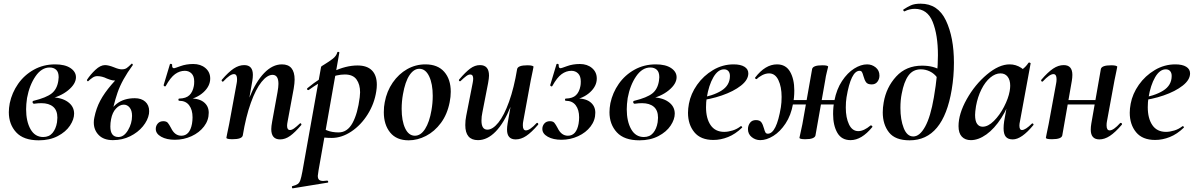

<svg xmlns="http://www.w3.org/2000/svg" viewBox="-20 -749 6498 1044"><path d="M28 -139Q28 -161 33 -188Q45 -245 78.5 -293Q112 -341 164 -370Q216 -399 280 -399Q333 -399 363 -379Q393 -359 393 -329Q393 -293 350.5 -258Q308 -223 240 -209L255 -220Q313 -220 348 -195.5Q383 -171 383 -131Q383 -100 360.5 -66Q338 -32 294 -9Q250 14 191 14Q108 14 68 -29.5Q28 -73 28 -139ZM290 -84Q292 -102 292 -109Q292 -149 269 -168.5Q246 -188 205 -188Q187 -188 166 -185H165Q161 -185 159 -188Q157 -191 157 -194Q157 -200 163 -201Q232 -218 261 -241Q290 -264 297 -309Q299 -323 299 -329Q299 -357 285.5 -369.5Q272 -382 250 -382Q206 -382 173 -334Q140 -286 127 -216Q122 -181 122 -155Q122 -89 146 -46.5Q170 -4 215 -4Q247 -4 265.5 -26Q284 -48 290 -84Z M490 -83Q490 -97 493 -110Q503 -160 525 -201.5Q547 -243 586 -288.5Q625 -334 695 -402L702 -395Q643 -315 619 -245Q595 -175 584 -101Q580 -81 580 -61Q580 -4 624 -4Q654 -4 676 -41Q698 -78 698 -119Q698 -148 685 -164Q672 -180 653 -180Q631 -180 611 -159Q591 -138 584 -101L568 -102Q576 -155 615 -185Q654 -215 713 -215Q749 -215 770 -196Q791 -177 791 -145Q791 -135 790 -130Q784 -95 757 -62Q730 -29 687.5 -8Q645 13 594 13Q544 13 517 -14.5Q490 -42 490 -83ZM458 -307Q456 -307 454 -310Q452 -313 453 -315Q471 -343 498.5 -369Q526 -395 551 -395Q570 -395 600 -383Q626 -372 642 -372Q659 -372 669 -379Q679 -386 695 -402Q695 -403 697 -403Q699 -403 701 -400Q703 -397 702 -395Q673 -352 649.5 -331.5Q626 -311 606 -311Q591 -311 577.5 -316Q564 -321 561 -322Q535 -335 509 -335Q496 -335 484.5 -327.5Q473 -320 460 -308Q460 -307 458 -307Z M1031 -401Q1071 -401 1097 -379Q1123 -357 1123 -322Q1123 -281 1086.5 -247.5Q1050 -214 994 -205L998 -213Q1056 -217 1085.5 -195.5Q1115 -174 1115 -136Q1115 -95 1089.5 -61.5Q1064 -28 1021.5 -8.5Q979 11 931 11Q886 11 856.5 -5.5Q827 -22 827 -48Q827 -65 838 -77.5Q849 -90 868 -90Q885 -90 892.5 -81Q900 -72 910 -53Q930 -11 966 -11Q1012 -11 1024 -76Q1027 -94 1027 -111Q1027 -152 1008.5 -176.5Q990 -201 955 -201Q950 -201 950 -207Q950 -213 955 -213Q992 -214 1010 -231.5Q1028 -249 1034 -281Q1036 -290 1036 -306Q1036 -335 1021.5 -349.5Q1007 -364 985 -364Q957 -364 932 -346Q907 -328 881 -281Q879 -279 878 -279Q875 -279 872 -281.5Q869 -284 870 -287L904 -400Q906 -402 908 -402Q911 -402 914 -400Q917 -398 916 -396V-391Q916 -378 927 -378Q930 -378 961.5 -389.5Q993 -401 1031 -401Z M1455 -47Q1455 -62 1460 -89L1489 -248Q1494 -276 1494 -293Q1494 -342 1462 -342Q1433 -342 1402 -303.5Q1371 -265 1344 -190Q1317 -115 1300 -12L1282 -13Q1301 -131 1336 -218Q1371 -305 1416.5 -352Q1462 -399 1513 -399Q1582 -399 1582 -316Q1582 -297 1577 -267L1544 -89Q1541 -74 1541 -65Q1541 -42 1557 -42Q1567 -42 1579.5 -51Q1592 -60 1610 -77Q1612 -79 1613 -79Q1616 -79 1618 -75.5Q1620 -72 1618 -69Q1584 -29 1557.5 -10Q1531 9 1503 9Q1455 9 1455 -47ZM1211 0 1215 -21Q1225 -68 1226 -74L1267 -297Q1269 -306 1269 -319Q1269 -346 1252 -346Q1231 -346 1194 -306Q1193 -305 1191 -305Q1188 -305 1186 -308.5Q1184 -312 1186 -315Q1222 -357 1250.5 -376Q1279 -395 1308 -395Q1355 -395 1355 -342Q1355 -327 1352 -309L1300 -12Q1295 8 1244 8Q1211 8 1211 0Z M1570 263Q1590 258 1599 251.5Q1608 245 1613 231Q1618 217 1624 185L1726 -386Q1726 -388 1743 -398Q1771 -415 1790 -430Q1809 -445 1814 -464Q1815 -468 1820.5 -467Q1826 -466 1825 -462L1712 178Q1708 202 1708 207Q1708 222 1715 228.5Q1722 235 1738 235Q1743 235 1759 233Q1763 233 1764.5 238Q1766 243 1762 244L1572 275Q1569 276 1567.5 270Q1566 264 1570 263ZM1696 -8 1706 -70Q1731 -51 1758 -40Q1785 -29 1821 -29Q1869 -29 1897 -80.5Q1925 -132 1936 -220Q1938 -238 1938 -247Q1938 -290 1918.5 -317Q1899 -344 1855 -344Q1812 -344 1765.5 -323.5Q1719 -303 1659 -260Q1658 -259 1656 -259Q1652 -259 1650 -263Q1648 -267 1652 -270Q1720 -326 1790.5 -359.5Q1861 -393 1924 -393Q1976 -393 2002.5 -366Q2029 -339 2029 -288Q2029 -271 2026 -253Q2016 -186 1979.5 -127.5Q1943 -69 1890.5 -34Q1838 1 1784 1Q1739 1 1696 -8Z M2067 -139Q2067 -169 2072 -193Q2083 -253 2115.5 -300Q2148 -347 2194 -373Q2240 -399 2293 -399Q2360 -399 2395.5 -358.5Q2431 -318 2431 -250Q2431 -223 2425 -193Q2412 -127 2377.5 -80.5Q2343 -34 2296.5 -10Q2250 14 2202 14Q2136 14 2101.5 -28.5Q2067 -71 2067 -139ZM2326 -149Q2333 -188 2333 -228Q2333 -293 2313.5 -334Q2294 -375 2260 -375Q2230 -375 2206.5 -340Q2183 -305 2171 -236Q2164 -197 2164 -157Q2164 -92 2183 -51.5Q2202 -11 2236 -11Q2268 -11 2291.5 -48Q2315 -85 2326 -149Z M2510 -69Q2510 -95 2515 -119L2550 -297Q2553 -312 2553 -321Q2553 -344 2537 -344Q2527 -344 2515.5 -335.5Q2504 -327 2485 -309Q2483 -307 2481 -307Q2478 -307 2476 -310.5Q2474 -314 2477 -317Q2511 -357 2536.5 -376Q2562 -395 2590 -395Q2639 -395 2639 -338Q2639 -324 2634 -297L2603 -138Q2598 -116 2598 -93Q2598 -44 2630 -44Q2659 -44 2690 -82.5Q2721 -121 2748 -196Q2775 -271 2792 -374L2810 -373Q2791 -255 2756 -168Q2721 -81 2675.5 -34Q2630 13 2579 13Q2510 13 2510 -69ZM2737 -44Q2737 -59 2740 -77L2792 -374Q2797 -394 2848 -394Q2865 -394 2873 -391.5Q2881 -389 2881 -386L2877 -365Q2867 -318 2866 -312L2825 -89Q2823 -80 2823 -67Q2823 -40 2840 -40Q2861 -40 2898 -80Q2899 -81 2901 -81Q2904 -81 2906 -77.5Q2908 -74 2906 -71Q2870 -29 2841.5 -10Q2813 9 2784 9Q2737 9 2737 -44Z M3133 -401Q3173 -401 3199 -379Q3225 -357 3225 -322Q3225 -281 3188.5 -247.5Q3152 -214 3096 -205L3100 -213Q3158 -217 3187.5 -195.5Q3217 -174 3217 -136Q3217 -95 3191.5 -61.5Q3166 -28 3123.5 -8.5Q3081 11 3033 11Q2988 11 2958.5 -5.5Q2929 -22 2929 -48Q2929 -65 2940 -77.5Q2951 -90 2970 -90Q2987 -90 2994.5 -81Q3002 -72 3012 -53Q3032 -11 3068 -11Q3114 -11 3126 -76Q3129 -94 3129 -111Q3129 -152 3110.5 -176.5Q3092 -201 3057 -201Q3052 -201 3052 -207Q3052 -213 3057 -213Q3094 -214 3112 -231.5Q3130 -249 3136 -281Q3138 -290 3138 -306Q3138 -335 3123.5 -349.5Q3109 -364 3087 -364Q3059 -364 3034 -346Q3009 -328 2983 -281Q2981 -279 2980 -279Q2977 -279 2974 -281.5Q2971 -284 2972 -287L3006 -400Q3008 -402 3010 -402Q3013 -402 3016 -400Q3019 -398 3018 -396V-391Q3018 -378 3029 -378Q3032 -378 3063.5 -389.5Q3095 -401 3133 -401Z M3294 -139Q3294 -161 3299 -188Q3311 -245 3344.5 -293Q3378 -341 3430 -370Q3482 -399 3546 -399Q3599 -399 3629 -379Q3659 -359 3659 -329Q3659 -293 3616.5 -258Q3574 -223 3506 -209L3521 -220Q3579 -220 3614 -195.5Q3649 -171 3649 -131Q3649 -100 3626.5 -66Q3604 -32 3560 -9Q3516 14 3457 14Q3374 14 3334 -29.5Q3294 -73 3294 -139ZM3556 -84Q3558 -102 3558 -109Q3558 -149 3535 -168.5Q3512 -188 3471 -188Q3453 -188 3432 -185H3431Q3427 -185 3425 -188Q3423 -191 3423 -194Q3423 -200 3429 -201Q3498 -218 3527 -241Q3556 -264 3563 -309Q3565 -323 3565 -329Q3565 -357 3551.5 -369.5Q3538 -382 3516 -382Q3472 -382 3439 -334Q3406 -286 3393 -216Q3388 -181 3388 -155Q3388 -89 3412 -46.5Q3436 -4 3481 -4Q3513 -4 3531.5 -26Q3550 -48 3556 -84Z M3721 -136Q3721 -158 3726 -185Q3736 -239 3770.5 -288Q3805 -337 3857 -368Q3909 -399 3969 -399Q4007 -399 4028 -386Q4049 -373 4049 -350Q4049 -315 4009 -283.5Q3969 -252 3905 -230Q3841 -208 3772 -201L3774 -214Q3856 -227 3902.5 -256Q3949 -285 3949 -336Q3949 -353 3940.5 -362.5Q3932 -372 3917 -372Q3884 -372 3859 -329Q3834 -286 3823 -218Q3819 -194 3819 -166Q3819 -105 3844 -68.5Q3869 -32 3918 -32Q3939 -32 3963.5 -39.5Q3988 -47 4008 -63H4009Q4012 -63 4014.5 -60Q4017 -57 4015 -55Q3979 -20 3939 -4Q3899 12 3859 12Q3790 12 3755.5 -30Q3721 -72 3721 -136Z M4047 -47Q4047 -66 4058 -81Q4069 -96 4090 -96Q4111 -96 4119.5 -84.5Q4128 -73 4134 -51Q4138 -36 4142 -29Q4146 -22 4155 -22Q4202 -22 4226 -166Q4230 -191 4230 -222Q4230 -277 4212.5 -313.5Q4195 -350 4162 -350Q4143 -350 4124 -340Q4105 -330 4095 -319H4093Q4090 -319 4087 -322Q4084 -325 4086 -327Q4141 -399 4205 -399Q4253 -399 4276 -359Q4299 -319 4299 -257Q4299 -218 4292 -184Q4281 -122 4251.5 -77.5Q4222 -33 4185 -10Q4148 13 4114 13Q4088 13 4067.5 -3.5Q4047 -20 4047 -47ZM4327 0Q4328 -7 4333.5 -30Q4339 -53 4343 -74L4396 -374Q4401 -394 4451 -394Q4483 -394 4483 -386Q4482 -381 4476 -357.5Q4470 -334 4467 -312L4414 -12Q4412 -3 4398.5 2.5Q4385 8 4359 8Q4327 8 4327 0ZM4252 -205H4565L4561 -181H4249ZM4510 -129Q4510 -168 4517 -202Q4529 -264 4558.5 -308.5Q4588 -353 4624.5 -376Q4661 -399 4695 -399Q4721 -399 4741.5 -382.5Q4762 -366 4762 -338Q4762 -319 4751 -304.5Q4740 -290 4720 -290Q4698 -290 4689.5 -301.5Q4681 -313 4675 -335Q4671 -350 4667 -357Q4663 -364 4654 -364Q4607 -364 4583 -220Q4579 -195 4579 -164Q4579 -109 4596.5 -72.5Q4614 -36 4647 -36Q4677 -36 4714 -67H4716Q4719 -67 4722 -64Q4725 -61 4723 -58Q4665 13 4605 13Q4556 13 4533 -27Q4510 -67 4510 -129Z M4780 -138Q4780 -164 4785 -192Q4799 -274 4853 -333Q4907 -392 4994 -392Q5057 -392 5098 -365L5076 -327Q5060 -349 5036.5 -360.5Q5013 -372 4987 -372Q4944 -372 4919.5 -338Q4895 -304 4883 -239Q4876 -205 4876 -162Q4876 -98 4894 -52.5Q4912 -7 4946 -7Q4981 -7 5010.5 -60.5Q5040 -114 5058 -220Q5080 -347 5080 -449Q5080 -559 5051.5 -630Q5023 -701 4954 -701Q4926 -701 4900 -688L4898 -687Q4895 -687 4892.5 -691Q4890 -695 4892 -697Q4913 -711 4933 -720Q4953 -729 4986 -729Q5080 -729 5123.5 -637.5Q5167 -546 5167 -408Q5167 -333 5155 -262Q5109 14 4926 14Q4848 14 4814 -29Q4780 -72 4780 -138Z M5192 -63Q5192 -130 5236.5 -209.5Q5281 -289 5346.5 -344Q5412 -399 5470 -399Q5504 -399 5533 -380Q5562 -361 5565 -324L5505 -357Q5522 -359 5540.5 -373Q5559 -387 5572 -407Q5574 -409 5576 -409Q5579 -409 5582 -407Q5585 -405 5584 -404L5526 -89Q5523 -76 5523 -66Q5523 -42 5537 -42Q5556 -42 5591 -77Q5592 -78 5594 -78Q5597 -78 5599 -74.5Q5601 -71 5599 -69Q5535 9 5487 9Q5461 9 5449 -5.5Q5437 -20 5437 -51Q5437 -68 5440 -89L5465 -229L5486 -246Q5463 -167 5425 -108Q5387 -49 5343.5 -18Q5300 13 5259 13Q5228 13 5210 -6Q5192 -25 5192 -63ZM5470 -253Q5473 -270 5473 -283Q5473 -314 5459 -332Q5445 -350 5420 -350Q5392 -350 5364.5 -327Q5337 -304 5316.5 -263Q5296 -222 5287 -172Q5282 -140 5282 -124Q5282 -91 5293 -75.5Q5304 -60 5323 -60Q5353 -60 5384.5 -91.5Q5416 -123 5439.5 -168.5Q5463 -214 5470 -253Z M5667 0 5671 -21Q5681 -68 5682 -74L5723 -297Q5725 -306 5725 -319Q5725 -346 5708 -346Q5687 -346 5650 -306Q5649 -305 5647 -305Q5644 -305 5642 -308.5Q5640 -312 5642 -315Q5678 -357 5706.5 -376Q5735 -395 5764 -395Q5811 -395 5811 -342Q5811 -327 5808 -309L5756 -12Q5751 8 5700 8Q5667 8 5667 0ZM5746 -205H5988L5985 -181H5743ZM5911 -44Q5911 -59 5914 -77L5966 -374Q5971 -394 6022 -394Q6039 -394 6047 -391.5Q6055 -389 6055 -386L6051 -365Q6041 -318 6040 -312L5999 -89Q5997 -80 5997 -67Q5997 -40 6014 -40Q6035 -40 6071 -80Q6072 -81 6074 -81Q6078 -81 6080 -77.5Q6082 -74 6080 -71Q6044 -29 6015 -10Q5986 9 5958 9Q5911 9 5911 -44Z M6123 -136Q6123 -158 6128 -185Q6138 -239 6172.5 -288Q6207 -337 6259 -368Q6311 -399 6371 -399Q6409 -399 6430 -386Q6451 -373 6451 -350Q6451 -315 6411 -283.5Q6371 -252 6307 -230Q6243 -208 6174 -201L6176 -214Q6258 -227 6304.5 -256Q6351 -285 6351 -336Q6351 -353 6342.5 -362.5Q6334 -372 6319 -372Q6286 -372 6261 -329Q6236 -286 6225 -218Q6221 -194 6221 -166Q6221 -105 6246 -68.5Q6271 -32 6320 -32Q6341 -32 6365.5 -39.5Q6390 -47 6410 -63H6411Q6414 -63 6416.5 -60Q6419 -57 6417 -55Q6381 -20 6341 -4Q6301 12 6261 12Q6192 12 6157.5 -30Q6123 -72 6123 -136Z"/></svg>

Font: Cormorant Garamond
Style: Bold Italic
Weight: 700
Italic angle: -10°
Designer: Christian Thalmann (Catharsis Fonts)
Foundry: Catharsis Fonts
Version: Version 4.000